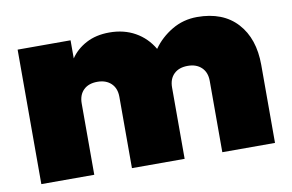

<svg xmlns="http://www.w3.org/2000/svg" viewBox="-64 -680 1205 793"><g transform="rotate(-10 538.0 -284.0)"><path d="M1030 -327V0H809V-299Q809 -335 787.5 -355.5Q766 -376 730 -376Q693 -376 672 -355.5Q651 -335 651 -299V0H430V-299Q430 -335 408.5 -355.5Q387 -376 351 -376Q314 -376 293 -355.5Q272 -335 272 -299V0H50V-564H272V-488Q296 -524 337.5 -546Q379 -568 435 -568Q496 -568 543 -541.5Q590 -515 618 -467Q649 -511 697 -539.5Q745 -568 803 -568Q911 -568 970.5 -503Q1030 -438 1030 -327Z"/></g></svg>

Font: Poppins Black A&M
Style: Regular
Weight: 900
Designer: Ninad Kale (Devanagari), Jonny Pinhorn (Latin)
Foundry: Indian Type Foundry
Version: 4.004